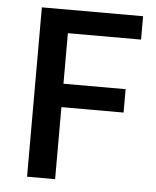

<svg xmlns="http://www.w3.org/2000/svg" viewBox="-49 -696 600 739"><g transform="rotate(5 251.0 -327.0)"><path d="M191.4 -564V-368.7H431.6V-278.3H191.4V0H83V-654.3H474.1V-564Z"/></g></svg>

Font: Varta
Style: Bold
Weight: 700
Designer: Joana Correia, Viktoriya Grabowska, Eben Sorkin
Foundry: Sorkin Type
Version: Version 1.002; ttfautohint (v1.3) -l 8 -r 24 -G 200 -x 12 -H